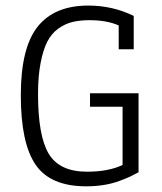

<svg xmlns="http://www.w3.org/2000/svg" viewBox="-20 -655 574 680"><path d="M470.7 -44.9Q452.6 -35.2 440.7 -29.5Q428.7 -23.9 403.6 -14.4Q378.4 -4.9 348.4 0Q318.4 4.9 285.2 4.9Q158.7 4.9 106.2 -71.5Q53.7 -147.9 53.7 -317.4Q53.7 -485.8 113.3 -560.5Q172.9 -635.3 292.5 -635.3Q378.9 -635.3 453.6 -598.6V-480.5H400.4V-564.9Q358.4 -583.5 297.9 -583.5Q262.7 -583.5 236.6 -577.1Q210.4 -570.8 186.5 -553.7Q162.6 -536.6 147.7 -507.8Q132.8 -479 123.8 -432.1Q114.7 -385.3 114.7 -321.8Q114.7 -173.3 152.8 -110.1Q190.9 -46.9 288.1 -46.9Q364.3 -46.9 414.1 -70.8V-276.9H298.8V-324.7H470.7Z"/></svg>

Font: Anaheim
Style: Regular
Weight: 400
Designer: vernon adams
Foundry: vernon adams
Version: Version 1.002; ttfautohint (v0.93.5-3d13) -l 8 -r 50 -G 200 